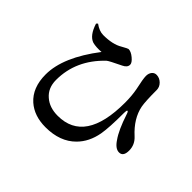

<svg xmlns="http://www.w3.org/2000/svg" viewBox="-165 -1012 1331 1331"><g transform="rotate(45 500.0 -347.0)"><path d="M146 -702 156 -712Q198 -681 238 -681Q330 -681 384 -714Q425 -737 430 -737Q455 -737 485 -712Q515 -687 515 -668Q515 -641 481 -625Q389 -581 379 -571Q226 -425 226 -230Q226 -151 279 -106Q329 -62 410 -62Q676 -62 676 -457Q676 -525 665 -581Q647 -662 647 -690Q647 -716 661 -733Q675 -749 696 -748Q725 -747 747 -725Q769 -703 769 -674Q769 -563 777 -519Q796 -422 887 -339Q931 -299 931 -242Q931 -183 890 -183Q853 -183 819 -235Q779 -291 741 -407Q734 -430 727 -429Q721 -428 721 -403Q721 -256 709 -189Q691 -90 629 -28Q548 54 406 54Q295 54 226 -7Q148 -76 148 -206Q148 -376 312 -590Q263 -586 227 -595Q174 -613 146 -702Z"/></g></svg>

Font: Source Han Serif JP
Style: Bold
Weight: 700
Designer: Ryoko NISHIZUKA  (kana & ideographs); Frank Grießhammer (Latin, Greek & Cyrillic); Wenlong ZHANG  (bopomofo); Sandoll Co
Foundry: Adobe Systems Incorporated
Version: Version 1.000;PS 1;hotconv 16.6.53;makeotf.lib2.5.65590